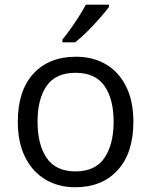

<svg xmlns="http://www.w3.org/2000/svg" viewBox="-20 -786 642 816"><path d="M546.9 -268.6Q546.9 -136.7 480.7 -63.5Q414.6 9.8 299.3 9.8Q228 9.8 172.9 -23.2Q117.7 -56.2 86.7 -118.4Q55.7 -180.7 55.7 -268.6Q55.7 -400.4 121.8 -472.7Q188 -544.9 302.7 -544.9Q376 -544.9 430.9 -512.2Q485.8 -479.5 516.4 -417.7Q546.9 -356 546.9 -268.6ZM139.6 -268.6Q139.6 -171.4 178.5 -114.5Q217.3 -57.6 301.3 -57.6Q384.8 -57.6 423.8 -114.7Q462.9 -171.9 462.9 -268.6Q462.9 -364.7 424.1 -420.7Q385.3 -476.6 300.8 -476.6Q217.3 -476.6 178.5 -421.4Q139.6 -366.2 139.6 -268.6ZM442.9 -766.1V-756.3Q429.7 -737.8 404.8 -709.5Q379.9 -681.2 351.6 -652.8Q323.2 -624.5 299.3 -606H245.1V-617.7Q260.7 -636.2 279.3 -662.4Q297.9 -688.5 315.4 -716.1Q333 -743.7 344.7 -766.1Z"/></svg>

Font: Open Sans
Style: Regular
Weight: 400
Designer: Monotype Design Team
Foundry: Monotype Imaging Inc.
Version: Version 3.000; ttfautohint (v1.8.4)